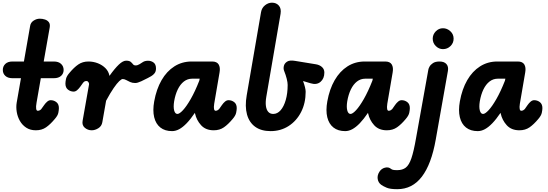

<svg xmlns="http://www.w3.org/2000/svg" viewBox="-26 -948 3984 1397"><path d="M235 0Q194 0 165 -19Q136 -38 118.8 -68.2Q101.5 -98.5 95.8 -133.8Q90 -169 95.5 -201.5L126.5 -379H65Q31 -379 12.8 -396Q-5.5 -413 -5.5 -439Q-5.5 -465.5 12.8 -483Q31 -500.5 65 -500.5H148L193.5 -760.5Q197.5 -784.5 219 -798.2Q240.5 -812 263.5 -812Q283 -812 301.2 -806Q319.5 -800 329.8 -786Q340 -772 335.5 -747L292 -500.5H365.5Q400 -500.5 418.5 -483Q437 -465.5 437 -439Q437 -413 418.5 -396Q400 -379 365.5 -379H271L240 -201.5Q237 -186 236.5 -174.8Q236 -163.5 237.2 -156.2Q238.5 -149 241.2 -145.5Q244 -142 248.5 -142Q257 -142 264 -146Q271 -150 274 -154L295.5 -184Q305.5 -198.5 317.8 -208.8Q330 -219 342.5 -219Q366 -219 384.2 -204.8Q402.5 -190.5 402.5 -161.5Q402.5 -148 398.5 -127.5Q394.5 -107 372.5 -82Q340 -43 309 -21.5Q278 0 235 0Z M641 0Q613 0 591.2 -18.2Q569.5 -36.5 575 -68.5L621.5 -332Q622.5 -337 621.2 -341.8Q620 -346.5 617.5 -350.2Q615 -354 611.5 -356.2Q608 -358.5 604 -358.5Q593 -358.5 587.5 -354.5Q582 -350.5 579 -346.5L557.5 -316.5Q547.5 -302.5 535.2 -292Q523 -281.5 510 -281.5Q487 -281.5 468.5 -296Q450 -310.5 450 -339.5Q450 -353 454.2 -373.5Q458.5 -394 480 -418.5Q512.5 -457.5 543.8 -479Q575 -500.5 617.5 -500.5Q653 -500.5 685.8 -487.8Q718.5 -475 741.5 -451.8Q764.5 -428.5 770.5 -396Q808.5 -449.5 838.5 -478Q868.5 -506.5 891.5 -506.5Q915 -506.5 925 -498Q935 -489.5 941.5 -480.8Q948 -472 961 -472Q975.5 -472 990.2 -481.5Q1005 -491 1013 -496Q1027 -505.5 1049.8 -506Q1072.5 -506.5 1090.8 -493.5Q1109 -480.5 1109 -450Q1109 -428.5 1098.8 -415.2Q1088.5 -402 1074.5 -394Q1060.5 -386 1049 -380Q1029 -369.5 1002 -356.8Q975 -344 957.5 -344Q937 -344 921 -351.2Q905 -358.5 891.8 -365.8Q878.5 -373 866.5 -373Q858 -373 841.5 -357.5Q825 -342 801 -307.2Q777 -272.5 746 -215L718.5 -58.5Q713.5 -30 689.5 -15Q665.5 0 641 0Z M1226 6Q1174 6 1140.8 -20.2Q1107.5 -46.5 1095.8 -95.2Q1084 -144 1096 -210.5Q1112 -299.5 1149.5 -364.5Q1187 -429.5 1242.8 -465Q1298.5 -500.5 1368 -500.5H1517.5Q1552 -500.5 1565 -478.8Q1578 -457 1571.5 -421L1532.5 -193Q1530.5 -179.5 1530.2 -170Q1530 -160.5 1531.5 -154.2Q1533 -148 1535.8 -145Q1538.5 -142 1542.5 -142Q1550.5 -142 1557.5 -146Q1564.5 -150 1568 -154L1589 -184Q1599 -198.5 1611.2 -208.8Q1623.5 -219 1636.5 -219Q1660 -219 1678.2 -204.8Q1696.5 -190.5 1696.5 -161.5Q1696.5 -148 1692.2 -127.5Q1688 -107 1666.5 -82Q1634 -43 1603 -21.5Q1572 0 1529 0Q1470.5 0 1437 -37Q1403.5 -74 1393 -122.5L1392 -127Q1360.5 -80.5 1332.2 -51.2Q1304 -22 1278 -8Q1252 6 1226 6ZM1265 -119Q1280 -119 1305.5 -146.5Q1331 -174 1362 -228Q1393 -282 1424 -361L1427 -375.5H1372Q1338.5 -375.5 1312 -355Q1285.5 -334.5 1267.5 -297.5Q1249.5 -260.5 1241 -210.5Q1234.5 -169.5 1241.2 -144.2Q1248 -119 1265 -119Z M1943 6Q1875 6 1831.2 -25.2Q1787.5 -56.5 1771.2 -115Q1755 -173.5 1769 -254L1873.5 -860.5Q1879 -891 1902.5 -909.8Q1926 -928.5 1953 -928.5Q1984.5 -928.5 2003 -907.2Q2021.5 -886 2015.5 -848L1911.5 -243Q1905 -204.5 1908.8 -176.8Q1912.5 -149 1926 -134Q1939.5 -119 1962 -119Q1992.5 -119 2016 -146Q2039.5 -173 2053.2 -220.8Q2067 -268.5 2067 -330Q2067 -348 2060.2 -375Q2053.5 -402 2041.5 -432Q2035 -447.5 2039.2 -467.2Q2043.5 -487 2062.8 -499.5Q2082 -512 2121 -505L2274 -480Q2300 -475.5 2317 -460Q2334 -444.5 2334 -420Q2334 -376 2305.8 -352.2Q2277.5 -328.5 2234 -342L2179 -358.5Q2188 -334 2193 -314Q2198 -294 2198 -280.5Q2198 -198 2165 -133.2Q2132 -68.5 2074.2 -31.2Q2016.5 6 1943 6Z M2485.5 6Q2433.5 6 2400.2 -20.2Q2367 -46.5 2355.2 -95.2Q2343.5 -144 2355.5 -210.5Q2371.5 -299.5 2409 -364.5Q2446.5 -429.5 2502.2 -465Q2558 -500.5 2627.5 -500.5H2777Q2811.5 -500.5 2824.5 -478.8Q2837.5 -457 2831 -421L2792 -193Q2790 -179.5 2789.8 -170Q2789.5 -160.5 2791 -154.2Q2792.5 -148 2795.2 -145Q2798 -142 2802 -142Q2810 -142 2817 -146Q2824 -150 2827.5 -154L2848.5 -184Q2858.5 -198.5 2870.8 -208.8Q2883 -219 2896 -219Q2919.5 -219 2937.8 -204.8Q2956 -190.5 2956 -161.5Q2956 -148 2951.8 -127.5Q2947.5 -107 2926 -82Q2893.5 -43 2862.5 -21.5Q2831.5 0 2788.5 0Q2730 0 2696.5 -37Q2663 -74 2652.5 -122.5L2651.5 -127Q2620 -80.5 2591.8 -51.2Q2563.5 -22 2537.5 -8Q2511.5 6 2485.5 6ZM2524.5 -119Q2539.5 -119 2565 -146.5Q2590.5 -174 2621.5 -228Q2652.5 -282 2683.5 -361L2686.5 -375.5H2631.5Q2598 -375.5 2571.5 -355Q2545 -334.5 2527 -297.5Q2509 -260.5 2500.5 -210.5Q2494 -169.5 2500.8 -144.2Q2507.5 -119 2524.5 -119Z M2864.5 428.5Q2813 428.5 2788 418Q2763 407.5 2747.5 396.5Q2726 380.5 2722 353.8Q2718 327 2735 301Q2749.5 278.5 2775 272Q2800.5 265.5 2818 280Q2825 286 2835 288Q2845 290 2864.5 290Q2902.5 290 2926.5 271.5Q2950.5 253 2967.5 203Q2984.5 153 3001 58L3090.5 -440.5Q3091.5 -449 3099.2 -463.2Q3107 -477.5 3124.5 -489Q3142 -500.5 3172 -500.5Q3206 -500.5 3222.2 -482Q3238.5 -463.5 3233 -432L3144.5 67.5Q3113 246.5 3043.5 337.5Q2974 428.5 2864.5 428.5ZM3197 -590.5Q3167.5 -590.5 3145 -612.8Q3122.5 -635 3122.5 -666.5Q3122.5 -697 3144.5 -719.8Q3166.5 -742.5 3197 -742.5Q3227 -742.5 3250.8 -720.8Q3274.5 -699 3274.5 -666.5Q3274.5 -635 3251.8 -612.8Q3229 -590.5 3197 -590.5Z M3450 6Q3398 6 3364.8 -20.2Q3331.5 -46.5 3319.8 -95.2Q3308 -144 3320 -210.5Q3336 -299.5 3373.5 -364.5Q3411 -429.5 3466.8 -465Q3522.5 -500.5 3592 -500.5H3741.5Q3776 -500.5 3789 -478.8Q3802 -457 3795.5 -421L3756.5 -193Q3754.5 -179.5 3754.2 -170Q3754 -160.5 3755.5 -154.2Q3757 -148 3759.8 -145Q3762.5 -142 3766.5 -142Q3774.5 -142 3781.5 -146Q3788.5 -150 3792 -154L3813 -184Q3823 -198.5 3835.2 -208.8Q3847.5 -219 3860.5 -219Q3884 -219 3902.2 -204.8Q3920.5 -190.5 3920.5 -161.5Q3920.5 -148 3916.2 -127.5Q3912 -107 3890.5 -82Q3858 -43 3827 -21.5Q3796 0 3753 0Q3694.5 0 3661 -37Q3627.5 -74 3617 -122.5L3616 -127Q3584.5 -80.5 3556.2 -51.2Q3528 -22 3502 -8Q3476 6 3450 6ZM3489 -119Q3504 -119 3529.5 -146.5Q3555 -174 3586 -228Q3617 -282 3648 -361L3651 -375.5H3596Q3562.5 -375.5 3536 -355Q3509.5 -334.5 3491.5 -297.5Q3473.5 -260.5 3465 -210.5Q3458.5 -169.5 3465.2 -144.2Q3472 -119 3489 -119Z"/></svg>

Font: Edu AU VIC WA NT Pre
Style: Bold
Weight: 700
Designer: Tina and Corey Anderson, Eben Sorkin, Mirko Velimirovic
Foundry: Google for Education
Version: Version 1.001